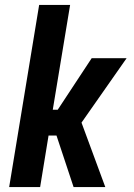

<svg xmlns="http://www.w3.org/2000/svg" viewBox="-20 -755 540 775"><path d="M17 0 138 -735H263L193 -312H213L350 -520H491L309 -260L405 0H277L208 -208H176L142 0Z"/></svg>

Font: Iosevka SS18 Extrabold
Style: Italic
Weight: 800
Italic angle: -9°
Monospace: yes
Designer: Belleve Invis
Foundry: Belleve Invis
Version: Version 25.1.1; ttfautohint (v1.8.4)